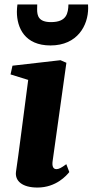

<svg xmlns="http://www.w3.org/2000/svg" viewBox="-20 -841 420 871"><path d="M52.7 -63C46.4 -20.5 80.6 9.8 149.9 9.8C235.4 9.8 282.7 -45.9 294.4 -60.5L280.8 -96.2C258.3 -79.6 247.1 -73.7 235.8 -73.7C221.2 -73.7 215.3 -86.9 218.8 -110.8L281.2 -556.2L254.4 -567.9L36.6 -543L27.8 -503.4L107.9 -478.5C83 -291 64.5 -140.6 52.7 -63ZM209 -634.8C332 -634.8 379.9 -726.6 379.9 -804.2C379.9 -809.6 379.9 -815.4 379.4 -820.8H290.5C289.1 -781.7 283.2 -740.7 211.4 -740.7C154.8 -740.7 148.4 -769.5 148.4 -798.8C148.4 -806.6 148.9 -814 148.9 -820.8H59.1C57.6 -810.1 56.6 -798.8 56.6 -787.6C56.6 -714.4 92.8 -634.8 209 -634.8Z"/></svg>

Font: Merriweather
Style: Heavy Italic
Weight: 900
Italic angle: -7.5°
Designer: Eben Sorkin
Foundry: Eben Sorkin
Version: Version 1.001